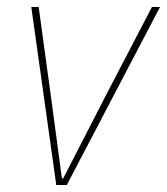

<svg xmlns="http://www.w3.org/2000/svg" viewBox="-20 -526 475 546"><path d="M140 0 69 -506H90L126 -243L156 -19H160L275 -243L412 -506H435L170 0Z"/></svg>

Font: IBM Plex Sans Cond Thin
Style: Italic
Weight: 100
Width: 3
Italic angle: -11°
Designer: Mike Abbink, Paul van der Laan, Pieter van Rosmalen
Foundry: Bold Monday
Version: Version 1.3